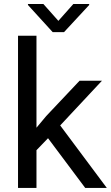

<svg xmlns="http://www.w3.org/2000/svg" viewBox="-20 -926 547 946"><path d="M159.7 -750V0H68.8V-750ZM482.4 -528.3 252 -281.7 123 -147.9 115.7 -244.1 208 -354.5 372.1 -528.3ZM399.9 0 211.4 -252 258.3 -332.5 506.3 0ZM193.8 -906.2 267.6 -823.2 341.3 -906.2H419.4V-901.4L295.4 -767.6H239.7L117.7 -901.4V-906.2Z"/></svg>

Font: RobotoDEMO
Style: Regular
Weight: 400
Designer: Christian Robertson
Foundry: Google
Version: Version 2.136